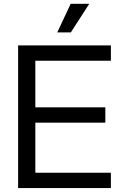

<svg xmlns="http://www.w3.org/2000/svg" viewBox="-20 -959 620 979"><path d="M72.3 0V-727.5H545.4V-649.4H160.2V-411.6H517.1V-333.5H160.2V-78.1H545.4V0ZM272 -793.9 340.3 -939.5H435.1L341.3 -793.9Z"/></svg>

Font: Inter Display
Style: Regular
Weight: 400
Designer: Rasmus Andersson
Foundry: rsms
Version: Version 4.001;git-9221beed3